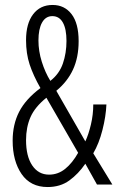

<svg xmlns="http://www.w3.org/2000/svg" viewBox="-20 -744 473 774"><path d="M192 -724Q240 -724 268.5 -687Q297 -650 297 -578Q297 -513 274.5 -464Q252 -415 207 -378L324 -174Q337 -202 346.5 -242Q356 -282 356 -323H409Q407 -275 393 -220Q379 -165 356 -126L433 0H371L324 -84Q296 -43 259.5 -16.5Q223 10 172 10Q103 10 67 -42.5Q31 -95 31 -177Q31 -242 57 -293Q83 -344 143 -389Q114 -440 99.5 -484Q85 -528 85 -582Q85 -649 113.5 -686.5Q142 -724 192 -724ZM191 -679Q164 -679 149.5 -653Q135 -627 135 -581Q135 -538 148.5 -495Q162 -452 183 -418Q219 -446 233.5 -488Q248 -530 248 -579Q248 -627 233.5 -653Q219 -679 191 -679ZM167 -350Q121 -313 103 -272Q85 -231 85 -179Q85 -114 110 -77Q135 -40 178 -40Q214 -40 243 -63.5Q272 -87 295 -128Z"/></svg>

Font: Noto Sans Khmer ExtraCondensed Light
Style: Regular
Weight: 300
Width: 2
Designer: Danh Hong and the Monotype Design Team
Foundry: Monotype Imaging Inc.
Version: Version 2.004; ttfautohint (v1.8.4.7-5d5b)